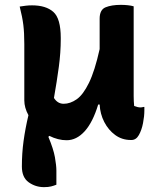

<svg xmlns="http://www.w3.org/2000/svg" viewBox="-20 -566 640 790"><path d="M112 -544Q169 -544 199.5 -517Q230 -490 230 -410V-405Q230 -350 222 -290.5Q214 -231 202 -163Q217 -139 242 -139Q269 -139 295.5 -157.5Q322 -176 346 -225Q370 -274 390 -364V-489Q390 -526 414.5 -536Q439 -546 477 -546Q492 -546 506 -544.5Q520 -543 530 -540V-171Q530 -160 530.5 -150Q531 -140 532 -130Q547 -124 558 -124Q563 -124 571 -126H574V-111Q574 -88 568.5 -59.5Q563 -31 551.5 -10.5Q540 10 521 10H518Q482 10 454 -10.5Q426 -31 409 -64Q392 -97 390 -136H384Q362 -63 328.5 -26Q295 11 254 11Q219 11 183 -7L179 -3Q200 47 206 81Q212 115 212 136V194Q202 198 190.5 201Q179 204 161 204Q126 204 98 184Q70 164 70 119Q70 65 77 14Q84 -37 97 -92Q80 -123 80 -153V-385Q80 -431 76 -463.5Q72 -496 61 -539Q74 -541 86 -542.5Q98 -544 112 -544Z"/></svg>

Font: Recursive Mn Csl St
Style: Bold
Weight: 700
Monospace: yes
Version: Version 1.079;hotconv 1.0.112;makeotfexe 2.5.65598; ttfautoh